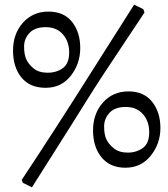

<svg xmlns="http://www.w3.org/2000/svg" viewBox="-20 -698 711 813"><path d="M591.8 -645Q542 -569.8 507.8 -518.6Q406.7 -368.2 344.7 -268.6Q282.7 -168.9 216.8 -65.4Q150.9 38.1 115.2 95.2L77.1 76.2L71.8 64Q109.9 5.9 146 -48.8Q182.1 -103.5 220 -162.8Q257.8 -222.2 292 -274.9L547.9 -678.2L586.9 -659.2ZM523.9 -311Q589.4 -311 624.3 -266.8Q659.2 -222.7 659.2 -156.2Q659.2 -89.8 618.4 -38.8Q577.6 12.2 510.7 12.2Q446.3 12.2 410.2 -31.5Q374 -75.2 374 -146Q374 -216.8 416 -263.9Q458 -311 523.9 -311ZM521 -51.8Q557.6 -51.8 584.7 -71.3Q611.8 -90.8 611.8 -137.7Q611.8 -184.6 585.2 -214.8Q558.6 -245.1 512.7 -245.1Q466.8 -245.1 443.8 -220.5Q420.9 -195.8 420.9 -162.6Q420.9 -129.4 429.9 -109.1Q439 -88.9 461.4 -70.3Q483.9 -51.8 521 -51.8ZM185.1 -648.9Q250.5 -648.9 285.2 -605.2Q319.8 -561.5 319.8 -494.6Q319.8 -428.2 279.8 -377.2Q239.7 -326.2 173.3 -326.2Q106.9 -326.2 71 -369.6Q35.2 -413.1 35.2 -483.9Q35.2 -554.7 77.1 -601.8Q119.1 -648.9 185.1 -648.9ZM181.6 -390.1Q219.7 -390.1 246.3 -409.7Q272.9 -429.2 272.9 -475.6Q272.9 -522 246.3 -552.5Q219.7 -583 173.8 -583Q127.9 -583 105 -558.6Q82 -534.2 82 -501Q82 -467.8 91.1 -447.3Q100.1 -426.8 122.1 -408.4Q144 -390.1 181.6 -390.1Z"/></svg>

Font: Alegreya-Regular
Style: Regular
Weight: 400
Designer: Juan Pablo del Peral
Foundry: Juan Pablo del Peral
Version: Version 1.003